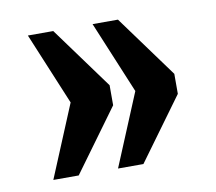

<svg xmlns="http://www.w3.org/2000/svg" viewBox="-55 -534 595 529"><g transform="rotate(-10 243.0 -270.0)"><path d="M235 -68H306L433 -242V-298L306 -472H235L319 -270ZM54 -68H125L252 -242V-298L125 -472H54L138 -270Z"/></g></svg>

Font: Noto Serif Hebrew ExtraCondensed Black
Style: Regular
Weight: 900
Width: 2
Designer: Monotype Design Team
Foundry: Monotype Imaging Inc.
Version: Version 2.004